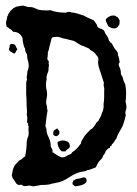

<svg xmlns="http://www.w3.org/2000/svg" viewBox="-20 -660 485 682"><path d="M377 -147V-143Q373 -143 371 -139Q371 -133 365 -133Q354 -124 354 -118Q351 -112 346 -107Q345 -100 339 -94Q333 -89 329 -82.5Q325 -76 323 -71Q321 -65 317 -64Q312 -62 310 -61.5Q308 -61 306 -60Q301 -58 298 -57Q295 -56 292 -56Q286 -54 283 -52Q265 -50 252 -44.5Q239 -39 227 -31Q215 -23 203 -17.5Q191 -12 176 -10Q174 -9 171.5 -9Q169 -9 166 -8L156 -5Q151 -4 144 -3.5Q137 -3 132 -3H126Q110 0 105 1Q100 2 98 2Q96 2 95.5 1.5Q95 1 94 1Q86 -1 84 -1Q74 1 69 1Q62 1 58 -3Q57 -4 54 -4Q52 -4 50 -3Q42 -3 38 -8Q33 -15 32 -17.5Q31 -20 30 -21L26 -25Q24 -30 23 -33Q22 -36 22 -37Q24 -50 25 -54.5Q26 -59 27 -61Q30 -69 32 -72Q34 -75 36 -77L43 -84Q45 -87 48 -90L54 -93Q59 -95 61 -99Q63 -101 65 -102Q67 -103 69 -104Q75 -131 75 -158Q77 -170 80 -175Q82 -179 82 -190Q82 -192 81.5 -194.5Q81 -197 81 -200Q81 -207 82 -210Q79 -215 80 -218Q80 -222 76 -226Q78 -240 76 -248Q74 -255 76 -262Q75 -274 74.5 -286Q74 -298 74 -312Q73 -318 73 -324.5Q73 -331 73 -338V-363Q73 -371 76 -377Q74 -385 75 -388Q77 -397 77 -402Q77 -407 79 -411Q80 -414 81 -417.5Q82 -421 82 -424Q82 -430 81.5 -435Q81 -440 79 -445Q76 -454 76 -466Q73 -471 71 -476Q69 -481 69 -488Q65 -492 62.5 -505.5Q60 -519 60 -525Q50 -547 27 -547Q21 -555 14 -558Q10 -562 4 -565Q-1 -580 3 -587L6 -602Q9 -605 9 -609Q17 -621 17 -621Q28 -632 30 -632L37 -636Q56 -640 61 -640Q64 -640 70 -638Q81 -634 82 -635H90Q98 -634 104 -631Q110 -628 115 -626Q126 -623 143 -623Q154 -623 159 -624Q171 -619 185.5 -617Q200 -615 213 -615Q214 -615 215 -615.5Q216 -616 217 -616Q221 -618 225 -618Q231 -618 233 -616Q238 -615 241 -615Q244 -615 246 -614Q254 -612 256.5 -611.5Q259 -611 261 -610Q274 -605 275 -606Q289 -598 290 -598Q296 -595 299 -594Q302 -593 304 -592Q306 -591 308 -590Q310 -589 313 -588L320 -578Q324 -574 326 -566Q329 -561 337 -558Q344 -557 350 -551Q352 -546 354 -541.5Q356 -537 360 -533Q365 -526 367 -516Q373 -507 376 -507L378 -504Q382 -497 385 -491.5Q388 -486 392 -482Q400 -474 399 -463Q401 -461 401.5 -458Q402 -455 403 -452Q404 -448 404 -445Q404 -442 405 -439Q399 -431 404 -423Q406 -419 407 -415.5Q408 -412 409 -407Q409 -397 411 -393Q413 -391 414 -389Q415 -387 416 -385Q417 -378 419.5 -372Q422 -366 425 -360Q428 -343 428 -328.5Q428 -314 426 -299Q431 -280 428 -271Q423 -259 427 -251Q422 -231 418.5 -220.5Q415 -210 410 -202Q405 -194 400.5 -185.5Q396 -177 393 -167Q389 -164 386 -157Q384 -154 382 -151.5Q380 -149 377 -147ZM330 -231Q332 -238 335 -241Q340 -249 342 -259Q344 -261 346 -268L348 -279V-292Q350 -305 350 -315Q350 -325 350 -337Q351 -344 350 -348Q349 -350 349 -352.5Q349 -355 348 -357L349 -366Q344 -381 342 -387.5Q340 -394 338 -401L335 -409Q333 -415 332.5 -417.5Q332 -420 331 -422Q327 -437 329 -444Q331 -454 326 -460Q321 -465 319 -469Q313 -476 305 -480Q300 -482 298 -486Q294 -489 291 -490Q288 -491 286 -492Q282 -493 278 -496Q272 -497 267.5 -499.5Q263 -502 258 -505Q253 -508 249.5 -510.5Q246 -513 241 -515Q235 -517 229 -518Q223 -519 218 -521Q204 -523 194 -527Q190 -529 186 -529Q182 -529 179 -529Q170 -529 166 -527Q162 -523 162 -519L159 -507Q154 -490 154 -486Q152 -478 150 -475Q150 -472 150 -467.5Q150 -463 149 -458Q146 -448 153 -443Q154 -440 153 -436Q152 -434 154 -429Q153 -424 152.5 -419Q152 -414 152 -408Q150 -403 148 -397.5Q146 -392 145 -385Q146 -379 145.5 -376.5Q145 -374 144 -371Q142 -355 145 -343Q149 -328 146 -313Q143 -297 144 -293L147 -281Q147 -271 149 -267L146 -250Q145 -242 144 -234Q143 -226 142 -218Q141 -213 142 -209.5Q143 -206 145 -202Q145 -186 153 -172Q161 -155 160 -141Q161 -139 162 -136Q163 -133 165 -131Q168 -125 166 -120Q182 -109 187.5 -106Q193 -103 196 -102Q199 -101 203 -101Q207 -101 209.5 -102Q212 -103 215 -105Q221 -109 224 -110Q229 -112 231.5 -113Q234 -114 236 -119Q244 -124 249 -128.5Q254 -133 257 -137L268 -151Q268 -156 269 -158L281 -178Q283 -181 286 -184Q289 -187 292 -190Q297 -195 299.5 -198Q302 -201 307 -203Q315 -211 319 -218Q321 -223 324 -226Q327 -229 330 -231ZM183 -204Q186 -200 188 -198Q190 -196 191 -194Q192 -186 189 -182Q186 -178 180 -176Q169 -178 169 -184Q169 -188 169.5 -190.5Q170 -193 171 -196ZM184 -155Q192 -161 204 -161Q211 -161 217.5 -158Q224 -155 227 -149Q230 -136 224 -133Q216 -128 212 -122Q201 -122 198 -123Q185 -136 184 -155ZM238 -5Q237 -10 238 -12.5Q239 -15 241 -19Q250 -24 252 -24.5Q254 -25 255 -25Q262 -25 269 -28Q275 -30 277 -30Q282 -30 286 -26Q292 -12 276 -5Q270 -2 261.5 -0.5Q253 1 247 2ZM42 -485Q38 -481 35 -474Q34 -470 30 -470Q28 -470 26 -472Q6 -481 14 -492Q14 -497 14.5 -499.5Q15 -502 20 -504Q24 -504 28.5 -503Q33 -502 35 -498Q38 -490 42 -485ZM394 -600H397Q401 -594 402.5 -592Q404 -590 405 -588Q405 -574 403 -571Q401 -570 398 -564Q392 -559 385 -559Q378 -559 373 -562Q368 -565 364 -567Q363 -571 359 -579Q355 -585 356 -592Q369 -605 382 -605Q391 -605 394 -600Z"/></svg>

Font: Black And White Picture
Style: Regular
Weight: 400
Designer: AsiaSoft Inc.
Foundry: AsiaSoft Inc.
Version: Version 1.64